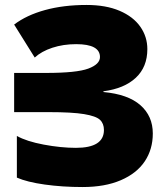

<svg xmlns="http://www.w3.org/2000/svg" viewBox="-20 -744 674 774"><path d="M397 -376V-373Q496 -364 546 -320Q596 -276 596 -206Q596 -142 563.5 -93.5Q531 -45 467 -17.5Q403 10 313 10Q232 10 160.5 0Q89 -10 48 -28V-196Q87 -174 156.5 -161Q226 -148 286 -148Q399 -148 399 -220Q399 -246 383 -261Q367 -276 319 -284Q271 -292 176 -292H37V-450H166Q289 -450 336 -467.5Q383 -485 383 -514Q383 -566 287 -566Q235 -566 191 -551.5Q147 -537 120 -512L37 -645Q87 -683 161.5 -703.5Q236 -724 329 -724Q407 -724 462 -700.5Q517 -677 545.5 -636.5Q574 -596 574 -546Q574 -474 527.5 -430.5Q481 -387 397 -376Z"/></svg>

Font: Noto Sans Armenian Black
Style: Regular
Weight: 900
Designer: Monotype Design team
Foundry: Monotype Imaging Inc.
Version: Version 1.000